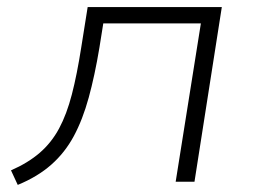

<svg xmlns="http://www.w3.org/2000/svg" viewBox="-20 -512 722 541"><path d="M30 9 11 -32Q59 -53 92 -81.5Q125 -110 146.5 -150Q168 -190 182.5 -246Q197 -302 209 -379L227 -492H605L528 0H475L546 -446H271L260 -377Q247 -299 230 -237Q213 -175 188 -128.5Q163 -82 124.5 -48Q86 -14 30 9Z"/></svg>

Font: Nunito Sans 7pt SemiExpanded ExtraLight
Style: Italic
Weight: 250
Width: 6
Italic angle: -9°
Designer: Vernon Adams
Foundry: Vernon Adams
Version: Version 3.101;gftools[0.9.27]